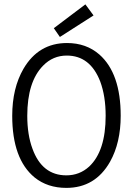

<svg xmlns="http://www.w3.org/2000/svg" viewBox="-20 -869 621 897"><path d="M543.9 -328.1Q543.9 -526.4 444.3 -614.3Q382.8 -668 293 -668Q160.2 -668 89.8 -547.9Q37.1 -457 37.1 -328.1Q37.1 -126 141.6 -40Q202.1 8.8 290 8.8Q424.8 8.8 494.1 -113.3Q543.9 -202.1 543.9 -328.1ZM107.4 -328.1Q107.4 -487.3 181.6 -562.5Q227.5 -609.4 292 -609.4Q401.4 -609.4 448.2 -488.3Q473.6 -419.9 473.6 -328.1Q473.6 -163.1 396.5 -90.8Q351.6 -49.8 290 -49.8Q176.8 -49.8 131.8 -173.8Q107.4 -239.3 107.4 -328.1ZM417 -796.9 378.9 -848.6 231.4 -737.3 259.8 -696.3Z"/></svg>

Font: Yaldevi Colombo
Style: Regular
Weight: 400
Designer: Sol Matas, Denzil Rajitha, Kosala Senevirathne and Pathum Egodawatta
Foundry: Mooniak
Version: Version 1.020 ; ttfautohint (v1.6)